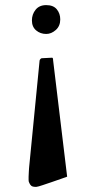

<svg xmlns="http://www.w3.org/2000/svg" viewBox="-20 -481 359 752"><path d="M95 236Q92 231 92 224.5Q92 218 92 211Q92 200 93 190Q94 180 94 175L135 -243Q135 -246 138 -249.5Q141 -253 144 -253L184 -255Q188 -255 188 -245L243 211Q237 213 220.5 219Q204 225 184.5 231.5Q165 238 147.5 244Q130 250 122 251Q108 251 103 247Q98 243 95 236ZM216 -405Q216 -379 198.5 -363.5Q181 -348 161 -348Q138 -348 121.5 -362Q105 -376 105 -401Q105 -425 119.5 -443Q134 -461 161 -461Q189 -461 202.5 -444.5Q216 -428 216 -405Z"/></svg>

Font: Lusitana
Style: Bold
Weight: 700
Designer: Ana Paula Megda
Foundry: Ana Paula Megda
Version: Version 1.000; ttfautohint (v1.1) -l 8 -r 50 -G 200 -x 14 -D